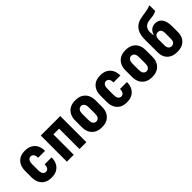

<svg xmlns="http://www.w3.org/2000/svg" viewBox="148 -1715 2703 2703"><g transform="rotate(-45 1500.0 -363.5)"><path d="M247 8Q220 8 193 3Q166 -2 141.5 -15Q117 -28 98.5 -48.5Q80 -69 68.5 -93.5Q57 -118 52.5 -145.5Q48 -173 48 -200V-320Q48 -347 52.5 -374.5Q57 -402 68.5 -426.5Q80 -451 98.5 -471.5Q117 -492 141.5 -505Q166 -518 193 -523Q220 -528 247 -528Q273 -528 299 -523.5Q325 -519 348.5 -507Q372 -495 391 -476.5Q410 -458 422 -435Q434 -412 440 -386Q446 -360 446 -334V-325H309V-329Q309 -344 306 -358.5Q303 -373 295.5 -386Q288 -399 275 -406.5Q262 -414 247 -414Q231 -414 217.5 -405Q204 -396 197 -382Q190 -368 187.5 -352Q185 -336 185 -320V-200Q185 -184 187.5 -168Q190 -152 197 -138Q204 -124 217.5 -115Q231 -106 247 -106Q262 -106 275 -113.5Q288 -121 295.5 -134Q303 -147 306 -161.5Q309 -176 309 -191V-195H446V-186Q446 -160 440 -134Q434 -108 422 -85Q410 -62 391 -43.5Q372 -25 348.5 -13Q325 -1 299 3.5Q273 8 247 8Z M556 0V-520H944V0H807V-406H693V0Z M1250 8Q1222 8 1195 3Q1168 -2 1143.5 -15Q1119 -28 1100 -48Q1081 -68 1069 -93Q1057 -118 1052.5 -145Q1048 -172 1048 -200V-320Q1048 -348 1052.5 -375Q1057 -402 1069 -427Q1081 -452 1100 -472Q1119 -492 1143.5 -505Q1168 -518 1195 -523Q1222 -528 1250 -528Q1278 -528 1305 -523Q1332 -518 1356.5 -505Q1381 -492 1400 -472Q1419 -452 1431 -427Q1443 -402 1447.5 -375Q1452 -348 1452 -320V-200Q1452 -172 1447.5 -145Q1443 -118 1431 -93Q1419 -68 1400 -48Q1381 -28 1356.5 -15Q1332 -2 1305 3Q1278 8 1250 8ZM1250 -106Q1266 -106 1280.5 -114.5Q1295 -123 1302.5 -137.5Q1310 -152 1312.5 -168Q1315 -184 1315 -200V-320Q1315 -336 1312.5 -352Q1310 -368 1302.5 -382.5Q1295 -397 1280.5 -405.5Q1266 -414 1250 -414Q1234 -414 1219.5 -405.5Q1205 -397 1197.5 -382.5Q1190 -368 1187.5 -352Q1185 -336 1185 -320V-200Q1185 -184 1187.5 -168Q1190 -152 1197.5 -137.5Q1205 -123 1219.5 -114.5Q1234 -106 1250 -106Z M1747 8Q1720 8 1693 3Q1666 -2 1641.5 -15Q1617 -28 1598.5 -48.5Q1580 -69 1568.5 -93.5Q1557 -118 1552.5 -145.5Q1548 -173 1548 -200V-320Q1548 -347 1552.5 -374.5Q1557 -402 1568.5 -426.5Q1580 -451 1598.5 -471.5Q1617 -492 1641.5 -505Q1666 -518 1693 -523Q1720 -528 1747 -528Q1773 -528 1799 -523.5Q1825 -519 1848.5 -507Q1872 -495 1891 -476.5Q1910 -458 1922 -435Q1934 -412 1940 -386Q1946 -360 1946 -334V-325H1809V-329Q1809 -344 1806 -358.5Q1803 -373 1795.5 -386Q1788 -399 1775 -406.5Q1762 -414 1747 -414Q1731 -414 1717.5 -405Q1704 -396 1697 -382Q1690 -368 1687.5 -352Q1685 -336 1685 -320V-200Q1685 -184 1687.5 -168Q1690 -152 1697 -138Q1704 -124 1717.5 -115Q1731 -106 1747 -106Q1762 -106 1775 -113.5Q1788 -121 1795.5 -134Q1803 -147 1806 -161.5Q1809 -176 1809 -191V-195H1946V-186Q1946 -160 1940 -134Q1934 -108 1922 -85Q1910 -62 1891 -43.5Q1872 -25 1848.5 -13Q1825 -1 1799 3.5Q1773 8 1747 8Z M2250 8Q2222 8 2195 3Q2168 -2 2143.5 -15Q2119 -28 2100 -48Q2081 -68 2069 -93Q2057 -118 2052.5 -145Q2048 -172 2048 -200V-320Q2048 -348 2052.5 -375Q2057 -402 2069 -427Q2081 -452 2100 -472Q2119 -492 2143.5 -505Q2168 -518 2195 -523Q2222 -528 2250 -528Q2278 -528 2305 -523Q2332 -518 2356.5 -505Q2381 -492 2400 -472Q2419 -452 2431 -427Q2443 -402 2447.5 -375Q2452 -348 2452 -320V-200Q2452 -172 2447.5 -145Q2443 -118 2431 -93Q2419 -68 2400 -48Q2381 -28 2356.5 -15Q2332 -2 2305 3Q2278 8 2250 8ZM2250 -106Q2266 -106 2280.5 -114.5Q2295 -123 2302.5 -137.5Q2310 -152 2312.5 -168Q2315 -184 2315 -200V-320Q2315 -336 2312.5 -352Q2310 -368 2302.5 -382.5Q2295 -397 2280.5 -405.5Q2266 -414 2250 -414Q2234 -414 2219.5 -405.5Q2205 -397 2197.5 -382.5Q2190 -368 2187.5 -352Q2185 -336 2185 -320V-200Q2185 -184 2187.5 -168Q2190 -152 2197.5 -137.5Q2205 -123 2219.5 -114.5Q2234 -106 2250 -106Z M2750 8Q2723 8 2696.5 3.5Q2670 -1 2646 -12.5Q2622 -24 2602 -43Q2582 -62 2570 -85.5Q2558 -109 2553 -135.5Q2548 -162 2548 -189V-302Q2548 -331 2547.5 -360Q2547 -389 2547 -418Q2547 -447 2549 -476Q2551 -505 2558 -533Q2565 -561 2578 -586.5Q2591 -612 2611.5 -632.5Q2632 -653 2657.5 -666.5Q2683 -680 2711 -687Q2739 -694 2767.5 -698Q2796 -702 2824.5 -706.5Q2853 -711 2880.5 -718Q2908 -725 2935 -735V-621Q2917 -611 2896.5 -604.5Q2876 -598 2855 -594.5Q2834 -591 2812.5 -589.5Q2791 -588 2770 -584Q2749 -580 2729.5 -570Q2710 -560 2696.5 -543Q2683 -526 2677.5 -505Q2672 -484 2672 -463Q2672 -445 2674.5 -427Q2677 -409 2679 -391Q2686 -413 2697 -433.5Q2708 -454 2725.5 -469.5Q2743 -485 2765 -492Q2787 -499 2810 -499Q2833 -499 2855 -492Q2877 -485 2894.5 -470Q2912 -455 2923 -435Q2934 -415 2940.5 -393Q2947 -371 2949.5 -348Q2952 -325 2952 -302V-189Q2952 -162 2947 -135.5Q2942 -109 2930 -85.5Q2918 -62 2898 -43Q2878 -24 2854 -12.5Q2830 -1 2803.5 3.5Q2777 8 2750 8ZM2750 -106Q2765 -106 2779 -112.5Q2793 -119 2801 -131.5Q2809 -144 2812 -159Q2815 -174 2815 -189V-302Q2815 -317 2812 -332Q2809 -347 2801 -359.5Q2793 -372 2779 -378.5Q2765 -385 2750 -385Q2735 -385 2721 -378.5Q2707 -372 2699 -359.5Q2691 -347 2688 -332Q2685 -317 2685 -302V-189Q2685 -174 2688 -159Q2691 -144 2699 -131.5Q2707 -119 2721 -112.5Q2735 -106 2750 -106Z"/></g></svg>

Font: Iosevka Heavy
Style: Regular
Weight: 900
Monospace: yes
Designer: Belleve Invis
Foundry: Belleve Invis
Version: Version 32.5.0; ttfautohint (v1.8.4)